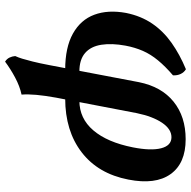

<svg xmlns="http://www.w3.org/2000/svg" viewBox="-18 -489 753 757"><g transform="rotate(90 358.5 -110.5)"><path d="M223 246Q212 239 207 228.5Q202 218 201 206Q207 193 211.5 178Q216 163 222.5 137.5Q229 112 237 70L304 -282Q322 -371 381 -418.5Q440 -466 529 -466Q624 -466 666.5 -406.5Q709 -347 688 -240Q665 -121 580.5 -56Q496 9 368 9L377 -47Q447 -47 494 -102Q541 -157 561 -258Q575 -329 564.5 -369.5Q554 -410 521 -410Q489 -410 464 -373Q439 -336 426 -273L365 45Q357 89 354 122.5Q351 156 353 181Q320 188 285.5 206.5Q251 225 223 246ZM255 9Q167 9 112.5 -21.5Q58 -52 38 -106Q18 -160 31 -231Q43 -290 73 -334Q103 -378 149 -410.5Q195 -443 253 -467Q265 -460 271.5 -446.5Q278 -433 277 -416Q242 -386 218 -357Q194 -328 180.5 -297Q167 -266 160 -229Q150 -175 156.5 -133.5Q163 -92 189 -69.5Q215 -47 262 -47Z"/></g></svg>

Font: Vollkorn SemiBold
Style: Italic
Weight: 600
Italic angle: -11°
Designer: Friedrich Althausen
Foundry: Friedrich Althausen
Version: Version 5.000